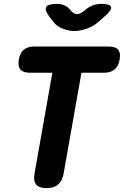

<svg xmlns="http://www.w3.org/2000/svg" viewBox="-20 -970 640 990"><path d="M250 -595H133Q99 -595 85 -612Q71 -629 77 -663Q83 -697 102.5 -713.5Q122 -730 156 -730H542Q576 -730 589.5 -713.5Q603 -697 597 -663Q591 -629 571 -612Q551 -595 517 -595H400L308 -75Q301 -37 279.5 -18.5Q258 0 220 0Q182 0 166.5 -18.5Q151 -37 158 -75ZM274 -950Q297 -950 313.5 -942Q330 -934 344 -917L345 -916Q359 -898 376.5 -897.5Q394 -897 415 -915L420 -919Q440 -936 460 -943Q480 -950 503 -950Q548 -950 552.5 -933.5Q557 -917 519 -885L491 -860Q462 -834 426.5 -822Q391 -810 363 -810Q335 -810 303.5 -822Q272 -834 253 -860L234 -885Q209 -919 218.5 -934.5Q228 -950 274 -950Z"/></svg>

Font: Maple Mono NL ExtraBold
Style: Italic
Weight: 800
Italic angle: -10°
Monospace: yes
Designer: subframe7536
Version: Version 7.000